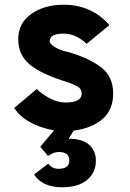

<svg xmlns="http://www.w3.org/2000/svg" viewBox="-20 -543 548 811"><path d="M242 248Q159 248 124 194L184 148Q199 170 227 170Q273 170 273 135Q273 99 228 99Q207 99 183 116L150 77L208 8Q86 -16 40 -87L135 -167Q156 -146 189.5 -128Q223 -110 257 -110Q325 -110 325 -148Q325 -163 314.5 -172.5Q304 -182 268 -195Q153 -230 105 -271Q57 -312 57 -377Q57 -445 112 -484Q167 -523 249 -523Q367 -523 442 -437L346 -358Q300 -401 249 -401Q190 -401 190 -370Q190 -357 213.5 -343Q237 -329 270 -323Q359 -296 408.5 -257.5Q458 -219 458 -148Q458 -80 414 -41Q370 -2 291 9L270 43Q327 43 356 68Q385 93 385 136Q385 186 348 217Q311 248 242 248Z"/></svg>

Font: Overpass Heavy
Style: Regular
Weight: 900
Designer: Delve Withrington, Thomas Jockin
Foundry: Delve Fonts
Version: Version 3.000;DELV;Overpass